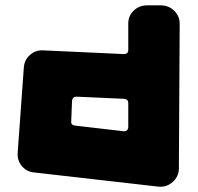

<svg xmlns="http://www.w3.org/2000/svg" viewBox="-20 -695 739 717"><path d="M459 -607Q459 -636 479.5 -655.5Q500 -675 529 -675H583Q612 -674 631.5 -654Q651 -634 651 -606L648 -66Q648 -36 625 -15.5Q602 5 572 2L107 -51Q79 -54 61.5 -75Q44 -96 46 -124L69 -443Q71 -471 91.5 -489.5Q112 -508 140 -507L443 -493Q459 -493 459 -509ZM459 -310Q459 -324 444 -326L266 -334Q251 -334 249 -319L246 -243Q244 -228 260 -226L441 -205Q449 -204 454 -208.5Q459 -213 459 -221Z"/></svg>

Font: d puntillas B to tiptoe
Style: Regular
Weight: 400
Designer: deFharo
Foundry: deFharo.com
Version: Version 1.001 2012